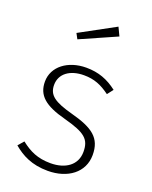

<svg xmlns="http://www.w3.org/2000/svg" viewBox="-146 -856 748 946"><g transform="rotate(20 227.5 -382.5)"><path d="M308 -776 124 -676 139 -648 329 -732ZM229 -532C133 -532 60 -477 60 -398C60 -326 105 -287 216 -258C327 -228 357 -204 357 -137C357 -68 301 -29 223 -29C155 -29 112 -50 66 -86L40 -56C85 -18 139 11 223 11C327 11 405 -46 405 -138C405 -227 355 -263 239 -294C143 -320 108 -344 108 -398C108 -457 158 -493 231 -493C285 -493 323 -477 368 -444L392 -475C343 -513 293 -532 229 -532Z"/></g></svg>

Font: Fira Sans ExtraLight
Style: Regular
Weight: 200
Designer: bBox Type GmbH & Carrois Corporate GbR & Edenspiekermann AG
Foundry: bBox Type GmbH & Carrois Corporate GbR & Edenspiekermann AG
Version: Version 4.300;PS 004.300;hotconv 1.0.88;makeotf.lib2.5.64775